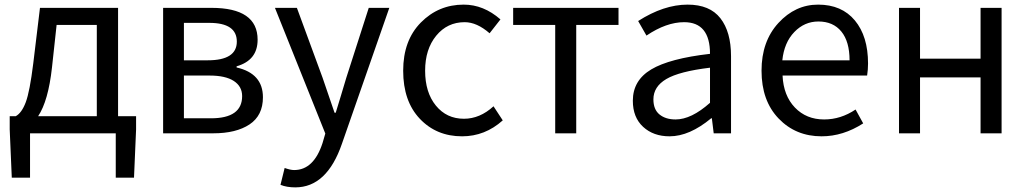

<svg xmlns="http://www.w3.org/2000/svg" viewBox="-20 -577 4447 831"><path d="M205 -285Q189 -140 145 -74H399V-469H225ZM110 0V192H31L22 -17V-74H48Q74 -88 91.5 -134.5Q109 -181 124 -303L153 -543H491V-74H569V-17L560 192H481V0Z M686 0V-543H895Q1095 -543 1095 -405Q1095 -316 1004 -290V-285Q1118 -259 1118 -156Q1118 -77 1060 -38.5Q1002 0 903 0ZM776 -316H879Q1005 -316 1005 -397Q1005 -478 886 -478H776ZM776 -65H893Q1028 -65 1028 -161Q1028 -203 992 -226.5Q956 -250 887 -250H776Z M1258 234Q1221 234 1194 223L1212 150Q1237 159 1253 159Q1338 159 1376 42L1388 1L1170 -543H1265L1376 -241Q1414 -128 1428 -89H1433Q1439 -108 1455 -161Q1471 -214 1479 -241L1576 -543H1665L1460 45Q1395 234 1258 234Z M1980 13Q1869 13 1797 -63Q1725 -139 1725 -271Q1725 -402 1801.5 -479.5Q1878 -557 1987 -557Q2073 -557 2146 -493L2099 -433Q2044 -481 1991 -481Q1916 -481 1868 -422.5Q1820 -364 1820 -271Q1820 -177 1866.5 -120Q1913 -63 1988 -63Q2057 -63 2116 -117L2156 -56Q2079 13 1980 13Z M2383 0V-469H2201V-543H2657V-469H2474V0Z M2878 13Q2808 13 2763.5 -28Q2719 -69 2719 -141Q2719 -229 2798.5 -276.5Q2878 -324 3053 -344Q3053 -481 2941 -481Q2864 -481 2778 -423L2742 -486Q2853 -557 2956 -557Q3052 -557 3098 -498Q3144 -439 3144 -334V0H3069L3061 -65H3058Q2964 13 2878 13ZM2904 -60Q2972 -60 3053 -132V-284Q2920 -268 2864 -235Q2808 -202 2808 -147Q2808 -103 2834.5 -81.5Q2861 -60 2904 -60Z M3536 13Q3424 13 3350 -64Q3276 -141 3276 -271Q3276 -398 3349 -477.5Q3422 -557 3521 -557Q3623 -557 3680 -488.5Q3737 -420 3737 -302Q3737 -276 3733 -250H3367Q3371 -163 3420.5 -111.5Q3470 -60 3547 -60Q3619 -60 3683 -103L3716 -43Q3629 13 3536 13ZM3366 -316H3657Q3657 -397 3621.5 -440.5Q3586 -484 3522 -484Q3462 -484 3418 -438.5Q3374 -393 3366 -316Z M3871 0V-543H3962V-323H4224V-543H4315V0H4224V-242H3962V0Z"/></svg>

Font: Noto Sans SC
Style: Regular
Weight: 400
Designer: Ryoko NISHIZUKA  (kana, bopomofo & ideographs); Paul D. Hunt (Latin, Greek & Cyrillic); Sandoll Communications , Soo-you
Foundry: Adobe
Version: Version 2.002;hotconv 1.0.116;makeotfexe 2.5.65601